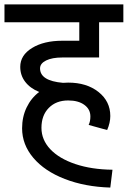

<svg xmlns="http://www.w3.org/2000/svg" viewBox="-45 -638 574 862"><path d="M-24.9 -618.2H508.8V-538.1H399.9V-379.9H234.9Q189 -379.9 161.9 -366.5Q134.8 -353 134.8 -331.1Q134.8 -274.9 237.8 -266.1Q241.2 -266.1 249.3 -266.6Q257.3 -267.1 261.2 -267.1Q344.2 -267.1 397.2 -225.1Q450.2 -183.1 450.2 -117.2Q450.2 -86.9 436 -54.2L353 -77.1Q360.8 -92.8 360.8 -115.2Q360.8 -147.5 333.7 -167.2Q306.6 -187 261.2 -187Q207 -187 174.1 -153.6Q141.1 -120.1 141.1 -64Q141.1 -10.3 180.9 32Q220.7 74.2 293.5 98.6Q366.2 123 460 124L450.2 204.1Q336.4 200.7 245.8 165.5Q155.3 130.4 104.7 70.8Q54.2 11.2 54.2 -62Q54.2 -113.3 74.5 -155.5Q94.7 -197.8 130.9 -225.1Q90.3 -241.7 68.1 -270.8Q45.9 -299.8 45.9 -337.9Q45.9 -390.1 98.9 -422.6Q151.9 -455.1 234.9 -455.1H311V-538.1H-24.9Z"/></svg>

Font: LT Superior Med
Style: Regular
Weight: 500
Designer: Daniel Lyons
Foundry: LyonsType
Version: Version 1.000